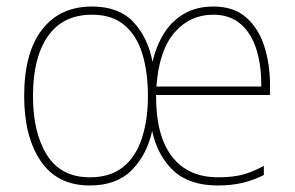

<svg xmlns="http://www.w3.org/2000/svg" viewBox="-20 -651 903 588"><path d="M634 -631Q696 -631 734 -597.5Q772 -564 789.5 -509Q807 -454 807 -388V-360H458Q457 -237 506 -172.5Q555 -108 648 -108Q688 -108 718.5 -115Q749 -122 788 -143V-115Q756 -99 722.5 -91Q689 -83 647 -83Q559 -83 510.5 -129Q462 -175 446 -250Q430 -177 383.5 -130Q337 -83 255 -83Q155 -83 104.5 -158Q54 -233 54 -357Q54 -489 108.5 -560Q163 -631 262 -631Q344 -631 388.5 -583.5Q433 -536 447 -462Q458 -509 481.5 -547.5Q505 -586 543 -608.5Q581 -631 634 -631ZM262 -606Q173 -606 127 -540.5Q81 -475 81 -357Q81 -244 124 -176Q167 -108 255 -108Q318 -108 357 -139.5Q396 -171 414.5 -227.5Q433 -284 433 -357Q433 -430 416 -486Q399 -542 361 -574Q323 -606 262 -606ZM633 -606Q562 -606 514.5 -551.5Q467 -497 459 -386H780Q781 -449 765.5 -499Q750 -549 717 -577.5Q684 -606 633 -606Z"/></svg>

Font: Noto Sans Kannada UI SemiCondensed Thin
Style: Regular
Weight: 100
Width: 4
Designer: Jelle Bosma - Monotype Design Team
Foundry: Monotype Imaging Inc.
Version: Version 2.005; ttfautohint (v1.8.4.7-5d5b)